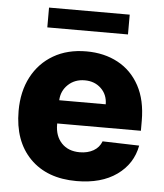

<svg xmlns="http://www.w3.org/2000/svg" viewBox="-53 -774 708 831"><g transform="rotate(5 301.5 -358.0)"><path d="M310 10.3Q181.5 10.3 107.8 -64.6Q34.1 -139.6 34.1 -270.6Q34.1 -355.1 67.5 -418.5Q100.9 -481.9 161.6 -517.2Q222.3 -552.6 304.7 -552.6Q382.1 -552.6 441.8 -520.4Q501.4 -488.3 535.2 -426.1Q568.9 -364 568.9 -274.1V-230.8H205.3V-226.2Q205.3 -176.1 234.2 -145.6Q263.1 -115.1 313.2 -115.1Q347.3 -115.1 372.5 -129.4Q397.7 -143.8 407.7 -170.8L567.1 -166.2Q552.2 -85.9 484.7 -37.8Q417.3 10.3 310 10.3ZM205.3 -331.7H407.3Q407 -373.6 379.1 -400.4Q351.2 -427.2 308.2 -427.2Q264.9 -427.2 236 -399.9Q207 -372.5 205.3 -331.7ZM476.9 -727.3V-641.3H126.4V-727.3Z"/></g></svg>

Font: Inter UI Extra Bold
Style: Regular
Weight: 800
Designer: Rasmus Andersson
Foundry: rsms
Version: 3.2;8d6f07862